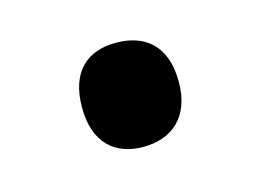

<svg xmlns="http://www.w3.org/2000/svg" viewBox="-38 -477 335 253"><g transform="rotate(-15 129.0 -351.0)"><path d="M68 -351C68 -302 95 -280 133 -280C171 -280 200 -302 200 -351C200 -402 171 -422 133 -422C95 -422 68 -401 68 -351Z"/></g></svg>

Font: Noto Sans Devanagari SemiCondensed Medium
Style: Regular
Weight: 500
Width: 4
Designer: Jelle Bosma - Monotype Design Team
Foundry: Monotype Imaging Inc.
Version: Version 2.004